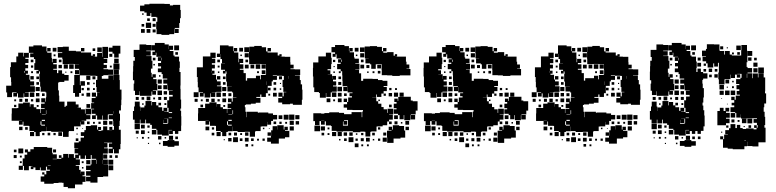

<svg xmlns="http://www.w3.org/2000/svg" viewBox="-20 -766 4137 1024"><path d="M101 -101H81V-121H97V-122H80H42V-160H43V-189H72V-190H78V-214H103V-219H139V-197H142V-210H160V-194H174V-184H194V-163H197V-185H218V-189H199V-213H218V-220H200V-242H222V-224H225V-247H227V-273H223V-277H197V-304H194V-330H190V-372H193V-385H188V-374H174V-388H185V-393H163V-429H168V-451H161V-461H141V-481H158V-484H134V-458H115V-452H132V-430H115V-420H130V-402H115V-389H129V-373H118V-367H137V-341H141V-332H162V-310H141V-306H166V-276H137V-275H114V-273H133V-249H109V-268H106V-246H76V-268H71V-251H51V-271H68V-274H49V-273H44V-248H18V-273H13V-309H40V-329H39V-354H34V-408H38V-434H67V-465H77V-485H105V-465H108V-484H134V-518H158V-524H204V-518H228V-492H232V-510H250V-492H232V-485H255V-457H257V-434H260V-452H282V-430H264V-423H283V-399H264V-394H284V-376H291V-391H311V-373H323V-366H346V-336H323V-329H296V-326H290V-310V-284H294V-256H296V-224H324V-196H330V-202H338V-224H384V-209H399V-193H392V-192H412V-183H433V-160H436V-186H466V-156H440V-152H462V-130H440V-122H415V-120H430V-102H412V-117H410V-92H380H375V-67H348V-64H346V-36H316V-63H289H253V-67H227V-90H226V-66H200V-62H192V-40H170V-62H162V-40H140V-62H162V-67H137V-94H134V-95H105V-117H101ZM613 -459H589V-480H580V-490H560V-512H580V-522H622V-480H613ZM402 -250H380V-270H370V-312H376V-336V-366H404V-392H402V-399H379V-423H402V-424H374V-425H348V-424H314V-452H312V-459H289V-483H312V-487H287V-515H315V-517H347V-495H385V-492H412V-486H436V-469V-486H466V-469H475V-477H487V-465H479V-464H498V-484H524V-463H526V-486V-516H556V-486V-456H533V-452H552V-430H533V-420H550V-402H532V-397H557V-395H585V-367H557V-365H531V-361H523V-346H558V-364H584V-339H585V-367H617V-339H619V-309V-288H628V-234H627V-205H625V-177H615V-160H620V-122H618V-94H584V-122H582V-130H560V-152H582V-156H557V-155H555V-127H527V-150H524V-128H498V-150H491V-131H471V-151H490V-159H469V-183H482V-186H466V-216H482V-219H469V-243H490V-250H470V-272H492V-252H498V-274H512V-275H495V-302H492V-340H499V-361H491V-362H462V-364H438H406V-336V-312H409V-333H433V-309H412V-270H402ZM523 -489H499V-513H523ZM281 -491H261V-511H281ZM430 -492H412V-510H430ZM488 -494H474V-508H488ZM579 -463H563V-479H579ZM276 -466H266V-476H276ZM613 -429H589V-453H613ZM308 -434H294V-448H308ZM158 -434H144V-448H158ZM617 -395H585V-427H617ZM373 -399H349V-423H373ZM342 -400H320V-422H342ZM310 -402H292V-420H310ZM157 -405H145V-417H157ZM576 -406H566V-416H576ZM614 -368H588V-394H614ZM402 -370H380V-392H402ZM113 -378V-387H110V-378ZM366 -376H356V-386H366ZM156 -376H146V-386H156ZM334 -378H328V-384H334ZM462 -340H440V-362H462ZM160 -342H142V-360H160ZM489 -343H473V-359H489ZM188 -344H174V-358H188ZM458 -314H444V-328H458ZM188 -314H174V-328H188ZM485 -317H477V-325H485ZM192 -280H170V-302H192ZM458 -284H444V-298H458ZM427 -285H415V-297H427ZM486 -286H476V-296H486ZM163 -249H139V-273H163ZM461 -251H441V-271H461ZM190 -252H172V-270H190ZM218 -254H204V-268H218ZM427 -255H415V-267H427ZM191 -221H171V-241H191ZM99 -223H83V-239H99ZM129 -223H113V-239H129ZM157 -225H145V-237H157ZM66 -226H56V-236H66ZM461 -191H441V-211H461ZM67 -195H55V-207H67ZM186 -196H176V-206H186ZM227 -158V-178H225V-158ZM587 -160V-173H586V-160ZM203 -155H224V-157H203ZM203 -121H220V-127H203ZM552 -100H530V-122H552ZM580 -102H562V-120H580ZM200 -100V-96H220V-101H201V-119H196V-100ZM458 -104H444V-118H458ZM517 -105H505V-117H517ZM486 -106H476V-116H486ZM102 140H80V118H101V79H111V59H125V47H113V31H129V43H142V30H160V18H202H232V22H258V49H261V57H283V81H261V83H283V81H307V76H294V62H308V75H317V55H345V75H348V56H374V76H381V59H397V52H378V26H397V24H376V-6H400V-12H410V-32H428V-41H411V-61H430V-72H438V-94H464V-98H498V-75H503V-89H519V-73H505V-68H521V-71H530V-92H552V-72H578V-73H563V-89H579V-74H588V-94H614V-74H624V-44V2H622V30H614V52H588V30H583V51H559V27H580V19H561V-1H578V-5H555H535V-3H553V21H535V25H555V53H529V85H555V113H532V114H556V143H557V175H530V178H500V208H462V201H439V177H462V171H439V147H463V170V141H439V117H463V111H468V86H493V81H469V61H464V82H438V63H433V81H409V63H401V79H384V84H406V114H384V118H402V140H410V160H411V149H431V169H420V174H436V204H420V218H380V238H342V231H319V209H311V208H292V210H266V214H216V203H197V175H216V165H205V153H217V164H227V145H246V139H231V123H225V143H197V127H193V141H169V127H158V136H144V122H153V120H134V142H108V119H102ZM100 -72H82V-90H100ZM128 -74H114V-88H128ZM395 -77H387V-85H395ZM423 -79H419V-83H423ZM311 -41H291V-61H311ZM248 -44H234V-58H248ZM217 -45H205V-57H217ZM277 -45H265V-57H277ZM394 -48H388V-54H394ZM398 -14H384V-28H398ZM104 52H78V26H104ZM279 47H263V31H279ZM68 46H54V32H68ZM552 80H530V58H552ZM69 77H53V61H69ZM608 76H594V62H608ZM578 76H564V62H578ZM96 74H86V64H96ZM584 112H558V86H584ZM496 108V87H494V108ZM527 108V87H526V108ZM462 110H440V88H462ZM96 104H86V94H96ZM426 104H416V94H426ZM584 142H558V116H584ZM235 119H250V117H235ZM425 133H417V125H425Z M883 -580H841V-584H815V-612H813V-650H819V-673H814V-676H787V-696H782V-681H762V-699H750V-706H727V-736H750V-743H777V-746H827H857V-745H886V-737H903V-740H941V-713H944V-669H940V-643H936V-617H912V-612H933V-590H911V-611H909V-584H883ZM746 -687H738V-695H746ZM810 -653H794V-669H810ZM779 -654H765V-668H779ZM786 -617H758V-645H786ZM810 -623H794V-639H810ZM749 -624H735V-638H749ZM782 -591H762V-611H782ZM752 -591H732V-611H752ZM810 -593H794V-609H810ZM726 -107H698V-128H689V-174H695V-198H699V-224H725V-198H729V-174H730V-193H750V-203H756V-227H788V-204H791V-222H813V-204H825V-218H839V-204H825V-194H845V-175H852V-191H872V-171H856V-169H879V-191H872V-231H898H882V-251H901V-260H881V-282H901V-284H875V-311H873V-290H851V-312H872V-320H851V-342H872V-347H848V-371H842V-381H822V-401H839V-412H823V-430H839V-441H822V-461H839V-463H814V-485H811V-472H793V-490H806V-497H788V-525H806V-537H858V-529H880V-504H881V-522H903V-500H885V-494H905V-470H911V-464H935V-438H939V-404H937V-382H943V-352V-310H942V-292H943V-250V-235H946V-187H942V-175H946V-146H947V-96H946V-67H931V-52H913V-67H902V-51H882V-71H898V-73H880V-43H844V-48H819V-73H814V-79H790V-100H781V-108H759V-128H755V-108H729V-128H726ZM724 -259H700V-282H693V-320H696V-338H689V-384H690V-413H691V-442H699V-462H693V-500H724V-529H760V-526H787V-496H760V-493H784V-469H760V-467H788V-442H793V-400H785V-378H769H789V-356H793V-370H811V-352H797V-344H815V-318H797H819V-284H795V-281H812V-261H792V-278H788V-255H756H726V-279H724ZM935 -498H909V-524H935ZM929 -474H915V-488H929ZM844 -444V-458H842V-444ZM809 -444H795V-458H809ZM806 -417H798V-425H806ZM836 -357H828V-365H836ZM843 -320H821V-342H843ZM842 -291H822V-311H842ZM844 -259H820V-283H844ZM871 -262H853V-280H871ZM782 -231H762V-251H782ZM870 -233H854V-249H870ZM840 -233H824V-249H840ZM720 -233H704V-249H720ZM749 -234H735V-248H749ZM807 -236H797V-246H807ZM867 -206H857V-216H867ZM746 -207H738V-215H746ZM880 -163H898V-168H880V-136H897V-139H880ZM873 -110H851V-127H850V-106H874V-109H877V-133H856V-132H873ZM726 -77H698V-105H726ZM752 -81H732V-101H752ZM778 -85H766V-97H778ZM814 -49H790V-73H814ZM752 -51H732V-71H752ZM720 -53H704V-69H720ZM776 -57H768V-65H776ZM903 -20H881V-42H903ZM841 -22H823V-40H841ZM929 -24H915V-38H929ZM747 -26H737V-36H747ZM776 -27H768V-35H776ZM866 -27H858V-35H866ZM715 -28H709V-34H715ZM910 17H874V12H849V-14H874V-19H910ZM934 11H910V-13H934ZM836 3H828V-5H836ZM775 2H769V-4H775Z M1096 -101H1076V-121H1093V-122H1076V-121H1036V-161H1037V-190H1074V-213H1097V-220H1135V-197H1136V-211H1156V-194H1169V-185H1190V-163H1192V-185H1213V-189H1194V-213H1213V-221H1196V-241H1216V-224H1221V-246H1241V-248H1223V-273H1218V-278H1193V-304H1216V-305H1190V-331H1186V-371H1188V-385H1183V-374H1169V-388H1180V-394H1159V-428H1180V-429H1164V-451H1156V-478H1155V-462H1137V-480H1153V-524H1199V-519H1224V-493H1227V-510H1245V-492H1228V-486H1251V-457H1252V-434H1255V-452H1277V-430H1259V-423H1278V-399H1259V-394H1279V-376H1291V-336H1298V-349H1345V-362H1367V-343H1371V-366H1397V-370H1399V-393H1398V-424H1369V-425H1343V-424H1309V-453H1308V-488H1283V-514H1309V-489H1310V-517H1336V-521H1376V-514H1399V-492H1407V-510H1425V-492H1407V-486H1431H1461V-470H1470V-477H1482V-465H1475V-464H1499V-463H1528V-434H1529V-421H1546V-401H1529V-397H1552V-396H1581V-366H1553V-364H1579V-339H1584V-316H1591V-288H1593V-234H1590V-207H1542V-213H1527V-210H1485V-219H1464V-243H1485V-250H1465V-272H1487V-252H1493V-274H1507V-276H1491V-302H1487V-340H1494V-361H1486V-362H1457V-340H1435V-332H1429V-308H1408V-269H1398V-249H1374V-262H1368V-249H1347V-244H1369V-218H1344V-213H1318V-209H1291V-206H1286V-194H1289V-170H1295V-141H1297V-170H1355V-165H1361V-166H1411V-161H1436V-153H1458V-129H1436V-121H1411H1426V-101H1406V-116H1405V-92H1376V-91H1370V-67H1343V-64H1340V-37H1312V-63H1285V-62H1247V-67H1222V-91H1221V-66H1195V-62H1157V-67H1132V-94H1129V-95H1100V-118H1096ZM1276 -491H1256V-511H1276ZM1066 -251H1046V-271H1063V-274H1039V-300H1035V-329H1034V-355H1030V-407H1062V-417V-465H1102V-485H1130V-457H1110V-453H1128V-429H1110V-421H1126V-401H1110V-389H1124V-373H1113V-367H1132V-342H1137V-332H1157V-310H1137V-306H1161V-276H1133V-274H1109V-273H1128V-249H1104V-268H1101V-246H1071V-268H1066ZM1307 -460H1285V-482H1307ZM1270 -467H1262V-475H1270ZM1303 -434H1289V-448H1303ZM1153 -434H1139V-448H1153ZM1368 -399H1344V-423H1368ZM1397 -400H1375V-422H1397ZM1336 -401H1316V-421H1336ZM1306 -401H1286V-421H1306ZM1151 -406H1141V-416H1151ZM1396 -371H1376V-391H1396ZM1108 -378V-387H1107V-378ZM1361 -376H1351V-386H1361ZM1150 -377H1142V-385H1150ZM1435 -362H1457V-365H1435ZM1519 -346V-361H1518V-346ZM1155 -342H1137V-360H1155ZM1484 -343H1468V-359H1484ZM1183 -344H1169V-358H1183ZM1403 -313V-332H1402V-313ZM1453 -314H1439V-328H1453ZM1183 -314H1169V-328H1183ZM1479 -318H1473V-324H1479ZM1187 -280H1165V-302H1187ZM1453 -284H1439V-298H1453ZM1423 -284H1409V-298H1423ZM1480 -287H1472V-295H1480ZM1039 -248H1013V-274H1039ZM1158 -249H1134V-273H1158ZM1456 -251H1436V-271H1456ZM1185 -252H1167V-270H1185ZM1214 -253H1198V-269H1214ZM1421 -256H1411V-266H1421ZM1186 -221H1166V-241H1186ZM1125 -222H1107V-240H1125ZM1034 -223H1018V-239H1034ZM1094 -223H1078V-239H1094ZM1152 -225H1140V-237H1152ZM1061 -226H1051V-236H1061ZM1063 -194H1049V-208H1063ZM1181 -196H1171V-206H1181ZM1223 -158V-178H1220V-158ZM1198 -155H1219V-157H1198ZM1550 -127H1522V-155H1550ZM1519 -128H1493V-154H1519ZM1577 -130H1555V-152H1577ZM1486 -131H1466V-151H1486ZM1216 -101H1196V-119H1191V-100H1195V-96H1216V-127H1198V-121H1216ZM1547 -100H1525V-122H1547ZM1575 -102H1557V-120H1575ZM1453 -104H1439V-118H1453ZM1482 -105H1470V-117H1482ZM1511 -106H1501V-116H1511ZM1467 0H1425V-10H1405V-32H1425V-42H1407V-60H1425V-42H1426V-71H1434V-93H1458V-75H1459V-98H1493V-75H1497V-90H1515V-72H1500V-68H1523V-34H1500V-27H1467ZM1547 -70H1525V-92H1547ZM1096 -71H1076V-91H1096ZM1122 -75H1110V-87H1122ZM1390 -77H1382V-85H1390ZM1418 -79H1414V-83H1418ZM1187 -40H1165V-62H1187ZM1157 -40H1135V-62H1157ZM1305 -42H1287V-60H1305ZM1244 -43H1228V-59H1244ZM1123 -44H1109V-58H1123ZM1213 -44H1199V-58H1213ZM1271 -46H1261V-56H1271ZM1249 -8H1223V-34H1249ZM1306 -11H1286V-31H1306ZM1215 -12H1197V-30H1215ZM1273 -14H1259V-28H1273ZM1333 -14H1319V-28H1333ZM1392 -15H1380V-27H1392ZM1361 -16H1351V-26H1361ZM1179 -18H1173V-24H1179ZM1303 16H1289V2H1303ZM1331 14H1321V4H1331Z M1684 -99H1660V-120H1651V-162H1693V-160H1710V-163H1736V-167H1788V-164H1815V-157H1836H1855V-168H1909V-141H1912V-171H1916V-179H1904H1860V-180H1831V-222H1813V-240H1831V-222H1837V-246H1857V-253H1844V-269H1860V-273H1834V-301H1833V-280H1811V-302H1832V-306H1807V-335H1806V-364H1805V-386H1797V-376H1787V-386H1797V-397H1778V-425H1797V-432H1783V-450H1799V-454H1775V-476H1770V-463H1754V-479H1767V-487H1748V-515H1767V-526H1817V-520H1841V-494H1843V-510H1861V-492H1845V-487H1868V-460H1871V-453H1894V-429H1875V-426H1897V-396H1875V-394H1895V-375H1906V-335H1917V-346H1967V-345H1996V-339H2020V-335H2046V-307H2026V-302H2043V-280H2026V-267H2038V-255H2026V-267H2014V-249H1990V-262H1986V-247H1965V-246H1987V-226H1997V-213H2014V-195H2026V-183H2044V-164H2047V-186H2077V-156H2055V-154H2075V-128H2055V-118H2045V-98H2021V-92H1992V-91H1988V-65H1960V-63H1955V-38H1929V-63H1924V-64H1902V-61H1862V-66H1837H1809V-64H1775V-68H1749V-94H1775H1745V-97H1718V-119H1712V-101H1692V-120H1684ZM1984 -399H1960V-423H1954V-428H1929V-454H1946V-455H1926V-484H1925V-518H1953V-520H1991V-516H2017V-493H2023V-510H2041V-492H2024V-485H2045V-488H2079V-469H2086V-477H2098V-465H2090V-464H2099H2145V-437H2148V-422H2163V-400H2148V-398H2169V-364H2139H2112V-361H2072V-364H2045V-365H2016V-394H2015V-424H1990V-423H1984ZM1924 -489H1900V-513H1924ZM1892 -491H1872V-511H1892ZM1718 -245H1686V-270H1681V-275H1656V-300H1651V-342V-358H1649V-404H1650V-433H1678V-465H1718V-485H1746V-458H1749V-424H1746V-397H1727V-391H1742V-371H1728V-370H1751V-345H1752V-361H1772V-341H1756V-332H1773V-310H1756V-305H1776V-277H1750V-273H1744V-249H1720V-270H1718ZM1923 -460H1901V-482H1923ZM1886 -467H1878V-475H1886ZM2024 -457H2034H2024ZM1919 -434H1905V-448H1919ZM1804 -436V-448H1801V-436ZM1768 -435H1756V-447H1768ZM2012 -401H1992V-421H2012ZM1922 -401H1902V-421H1922ZM1950 -403H1934V-419H1950ZM1765 -408H1759V-414H1765ZM2009 -374H1995V-388H2009ZM1977 -376H1967V-386H1977ZM1946 -377H1938V-385H1946ZM1766 -377H1758V-385H1766ZM1799 -344H1785V-358H1799ZM1800 -313H1784V-329H1800ZM1804 -279H1780V-303H1804ZM2068 -285H2056V-297H2068ZM2097 -286H2087V-296H2097ZM1774 -249H1750V-273H1774ZM2133 -130H2111V-152H2103V-159H2080V-183H2095V-189H2080V-213H2095V-222H2083V-240H2101V-228H2104V-249H2133V-250H2111V-272H2133V-250H2171V-230H2181V-226H2207V-176H2197V-156H2171V-153H2194V-129H2170V-152H2168V-125H2136V-152H2133ZM2103 -250H2081V-272H2103ZM1802 -251H1782V-271H1802ZM2071 -252H2053V-270H2071ZM1829 -254H1815V-268H1829ZM1742 -221H1722V-241H1742ZM1802 -221H1782V-241H1802ZM1767 -226H1757V-236H1767ZM2006 -227H1998V-235H2006ZM1831 -192H1813V-210H1831ZM2069 -194H2055V-208H2069ZM2102 -131H2082V-151H2102ZM1832 -101H1812V-118H1809V-96H1836V-125H1815V-121H1832ZM1693 -121H1710V-122H1693ZM2162 -101H2142V-121H2162ZM2100 -103H2084V-119H2100ZM2069 -104H2055V-118H2069ZM2126 -107H2118V-115H2126ZM2079 -4H2045V-33H2044V-69H2068V-72H2053V-90H2071V-75H2075V-98H2109V-75V-94H2135V-70H2141V-32H2116V-27H2079ZM1687 -66H1657V-96H1687ZM1713 -70H1691V-92H1713ZM2161 -72H2143V-90H2161ZM2008 -75H1996V-87H2008ZM1737 -76H1727V-86H1737ZM1773 -40H1751V-62H1773ZM1803 -40H1781V-62H1803ZM1861 -42H1843V-60H1861ZM1831 -42H1813V-60H1831ZM2040 -43H2024V-59H2040ZM1709 -44H1695V-58H1709ZM1979 -44H1965V-58H1979ZM1918 -45H1906V-57H1918ZM1737 -46H1727V-56H1737ZM1886 -47H1878V-55H1886ZM1865 -8H1839V-34H1865ZM2043 -10H2021V-32H2043ZM1952 -11H1932V-31H1952ZM1920 -13H1904V-29H1920ZM1829 -14H1815V-28H1829ZM1888 -15H1876V-27H1888ZM2008 -15H1996V-27H2008ZM1796 -17H1788V-25H1796ZM1976 -17H1968V-25H1976ZM1892 19H1872V-1H1892ZM1947 14H1937V4H1947ZM1917 14H1907V4H1917Z M2274 -99H2250V-120H2241V-162H2283V-160H2300V-163H2326V-167H2378V-164H2405V-157H2426H2445V-168H2499V-141H2502V-171H2506V-179H2494H2450V-180H2421V-222H2403V-240H2421V-222H2427V-246H2447V-253H2434V-269H2450V-273H2424V-301H2423V-280H2401V-302H2422V-306H2397V-335H2396V-364H2395V-386H2387V-376H2377V-386H2387V-397H2368V-425H2387V-432H2373V-450H2389V-454H2365V-476H2360V-463H2344V-479H2357V-487H2338V-515H2357V-526H2407V-520H2431V-494H2433V-510H2451V-492H2435V-487H2458V-460H2461V-453H2484V-429H2465V-426H2487V-396H2465V-394H2485V-375H2496V-335H2507V-346H2557V-345H2586V-339H2610V-335H2636V-307H2616V-302H2633V-280H2616V-267H2628V-255H2616V-267H2604V-249H2580V-262H2576V-247H2555V-246H2577V-226H2587V-213H2604V-195H2616V-183H2634V-164H2637V-186H2667V-156H2645V-154H2665V-128H2645V-118H2635V-98H2611V-92H2582V-91H2578V-65H2550V-63H2545V-38H2519V-63H2514V-64H2492V-61H2452V-66H2427H2399V-64H2365V-68H2339V-94H2365H2335V-97H2308V-119H2302V-101H2282V-120H2274ZM2574 -399H2550V-423H2544V-428H2519V-454H2536V-455H2516V-484H2515V-518H2543V-520H2581V-516H2607V-493H2613V-510H2631V-492H2614V-485H2635V-488H2669V-469H2676V-477H2688V-465H2680V-464H2689H2735V-437H2738V-422H2753V-400H2738V-398H2759V-364H2729H2702V-361H2662V-364H2635V-365H2606V-394H2605V-424H2580V-423H2574ZM2514 -489H2490V-513H2514ZM2482 -491H2462V-511H2482ZM2308 -245H2276V-270H2271V-275H2246V-300H2241V-342V-358H2239V-404H2240V-433H2268V-465H2308V-485H2336V-458H2339V-424H2336V-397H2317V-391H2332V-371H2318V-370H2341V-345H2342V-361H2362V-341H2346V-332H2363V-310H2346V-305H2366V-277H2340V-273H2334V-249H2310V-270H2308ZM2513 -460H2491V-482H2513ZM2476 -467H2468V-475H2476ZM2614 -457H2624H2614ZM2509 -434H2495V-448H2509ZM2394 -436V-448H2391V-436ZM2358 -435H2346V-447H2358ZM2602 -401H2582V-421H2602ZM2512 -401H2492V-421H2512ZM2540 -403H2524V-419H2540ZM2355 -408H2349V-414H2355ZM2599 -374H2585V-388H2599ZM2567 -376H2557V-386H2567ZM2536 -377H2528V-385H2536ZM2356 -377H2348V-385H2356ZM2389 -344H2375V-358H2389ZM2390 -313H2374V-329H2390ZM2394 -279H2370V-303H2394ZM2658 -285H2646V-297H2658ZM2687 -286H2677V-296H2687ZM2364 -249H2340V-273H2364ZM2723 -130H2701V-152H2693V-159H2670V-183H2685V-189H2670V-213H2685V-222H2673V-240H2691V-228H2694V-249H2723V-250H2701V-272H2723V-250H2761V-230H2771V-226H2797V-176H2787V-156H2761V-153H2784V-129H2760V-152H2758V-125H2726V-152H2723ZM2693 -250H2671V-272H2693ZM2392 -251H2372V-271H2392ZM2661 -252H2643V-270H2661ZM2419 -254H2405V-268H2419ZM2332 -221H2312V-241H2332ZM2392 -221H2372V-241H2392ZM2357 -226H2347V-236H2357ZM2596 -227H2588V-235H2596ZM2421 -192H2403V-210H2421ZM2659 -194H2645V-208H2659ZM2692 -131H2672V-151H2692ZM2422 -101H2402V-118H2399V-96H2426V-125H2405V-121H2422ZM2283 -121H2300V-122H2283ZM2752 -101H2732V-121H2752ZM2690 -103H2674V-119H2690ZM2659 -104H2645V-118H2659ZM2716 -107H2708V-115H2716ZM2669 -4H2635V-33H2634V-69H2658V-72H2643V-90H2661V-75H2665V-98H2699V-75V-94H2725V-70H2731V-32H2706V-27H2669ZM2277 -66H2247V-96H2277ZM2303 -70H2281V-92H2303ZM2751 -72H2733V-90H2751ZM2598 -75H2586V-87H2598ZM2327 -76H2317V-86H2327ZM2363 -40H2341V-62H2363ZM2393 -40H2371V-62H2393ZM2451 -42H2433V-60H2451ZM2421 -42H2403V-60H2421ZM2630 -43H2614V-59H2630ZM2299 -44H2285V-58H2299ZM2569 -44H2555V-58H2569ZM2508 -45H2496V-57H2508ZM2327 -46H2317V-56H2327ZM2476 -47H2468V-55H2476ZM2455 -8H2429V-34H2455ZM2633 -10H2611V-32H2633ZM2542 -11H2522V-31H2542ZM2510 -13H2494V-29H2510ZM2419 -14H2405V-28H2419ZM2478 -15H2466V-27H2478ZM2598 -15H2586V-27H2598ZM2386 -17H2378V-25H2386ZM2566 -17H2558V-25H2566ZM2482 19H2462V-1H2482ZM2537 14H2527V4H2537ZM2507 14H2497V4H2507Z M2899 -101H2879V-121H2896V-122H2879V-121H2839V-161H2840V-190H2877V-213H2900V-220H2938V-197H2939V-211H2959V-194H2972V-185H2993V-163H2995V-185H3016V-189H2997V-213H3016V-221H2999V-241H3019V-224H3024V-246H3044V-248H3026V-273H3021V-278H2996V-304H3019V-305H2993V-331H2989V-371H2991V-385H2986V-374H2972V-388H2983V-394H2962V-428H2983V-429H2967V-451H2959V-478H2958V-462H2940V-480H2956V-524H3002V-519H3027V-493H3030V-510H3048V-492H3031V-486H3054V-457H3055V-434H3058V-452H3080V-430H3062V-423H3081V-399H3062V-394H3082V-376H3094V-336H3101V-349H3148V-362H3170V-343H3174V-366H3200V-370H3202V-393H3201V-424H3172V-425H3146V-424H3112V-453H3111V-488H3086V-514H3112V-489H3113V-517H3139V-521H3179V-514H3202V-492H3210V-510H3228V-492H3210V-486H3234H3264V-470H3273V-477H3285V-465H3278V-464H3302V-463H3331V-434H3332V-421H3349V-401H3332V-397H3355V-396H3384V-366H3356V-364H3382V-339H3387V-316H3394V-288H3396V-234H3393V-207H3345V-213H3330V-210H3288V-219H3267V-243H3288V-250H3268V-272H3290V-252H3296V-274H3310V-276H3294V-302H3290V-340H3297V-361H3289V-362H3260V-340H3238V-332H3232V-308H3211V-269H3201V-249H3177V-262H3171V-249H3150V-244H3172V-218H3147V-213H3121V-209H3094V-206H3089V-194H3092V-170H3098V-141H3100V-170H3158V-165H3164V-166H3214V-161H3239V-153H3261V-129H3239V-121H3214H3229V-101H3209V-116H3208V-92H3179V-91H3173V-67H3146V-64H3143V-37H3115V-63H3088V-62H3050V-67H3025V-91H3024V-66H2998V-62H2960V-67H2935V-94H2932V-95H2903V-118H2899ZM3079 -491H3059V-511H3079ZM2869 -251H2849V-271H2866V-274H2842V-300H2838V-329H2837V-355H2833V-407H2865V-417V-465H2905V-485H2933V-457H2913V-453H2931V-429H2913V-421H2929V-401H2913V-389H2927V-373H2916V-367H2935V-342H2940V-332H2960V-310H2940V-306H2964V-276H2936V-274H2912V-273H2931V-249H2907V-268H2904V-246H2874V-268H2869ZM3110 -460H3088V-482H3110ZM3073 -467H3065V-475H3073ZM3106 -434H3092V-448H3106ZM2956 -434H2942V-448H2956ZM3171 -399H3147V-423H3171ZM3200 -400H3178V-422H3200ZM3139 -401H3119V-421H3139ZM3109 -401H3089V-421H3109ZM2954 -406H2944V-416H2954ZM3199 -371H3179V-391H3199ZM2911 -378V-387H2910V-378ZM3164 -376H3154V-386H3164ZM2953 -377H2945V-385H2953ZM3238 -362H3260V-365H3238ZM3322 -346V-361H3321V-346ZM2958 -342H2940V-360H2958ZM3287 -343H3271V-359H3287ZM2986 -344H2972V-358H2986ZM3206 -313V-332H3205V-313ZM3256 -314H3242V-328H3256ZM2986 -314H2972V-328H2986ZM3282 -318H3276V-324H3282ZM2990 -280H2968V-302H2990ZM3256 -284H3242V-298H3256ZM3226 -284H3212V-298H3226ZM3283 -287H3275V-295H3283ZM2842 -248H2816V-274H2842ZM2961 -249H2937V-273H2961ZM3259 -251H3239V-271H3259ZM2988 -252H2970V-270H2988ZM3017 -253H3001V-269H3017ZM3224 -256H3214V-266H3224ZM2989 -221H2969V-241H2989ZM2928 -222H2910V-240H2928ZM2837 -223H2821V-239H2837ZM2897 -223H2881V-239H2897ZM2955 -225H2943V-237H2955ZM2864 -226H2854V-236H2864ZM2866 -194H2852V-208H2866ZM2984 -196H2974V-206H2984ZM3026 -158V-178H3023V-158ZM3001 -155H3022V-157H3001ZM3353 -127H3325V-155H3353ZM3322 -128H3296V-154H3322ZM3380 -130H3358V-152H3380ZM3289 -131H3269V-151H3289ZM3019 -101H2999V-119H2994V-100H2998V-96H3019V-127H3001V-121H3019ZM3350 -100H3328V-122H3350ZM3378 -102H3360V-120H3378ZM3256 -104H3242V-118H3256ZM3285 -105H3273V-117H3285ZM3314 -106H3304V-116H3314ZM3270 0H3228V-10H3208V-32H3228V-42H3210V-60H3228V-42H3229V-71H3237V-93H3261V-75H3262V-98H3296V-75H3300V-90H3318V-72H3303V-68H3326V-34H3303V-27H3270ZM3350 -70H3328V-92H3350ZM2899 -71H2879V-91H2899ZM2925 -75H2913V-87H2925ZM3193 -77H3185V-85H3193ZM3221 -79H3217V-83H3221ZM2990 -40H2968V-62H2990ZM2960 -40H2938V-62H2960ZM3108 -42H3090V-60H3108ZM3047 -43H3031V-59H3047ZM2926 -44H2912V-58H2926ZM3016 -44H3002V-58H3016ZM3074 -46H3064V-56H3074ZM3052 -8H3026V-34H3052ZM3109 -11H3089V-31H3109ZM3018 -12H3000V-30H3018ZM3076 -14H3062V-28H3076ZM3136 -14H3122V-28H3136ZM3195 -15H3183V-27H3195ZM3164 -16H3154V-26H3164ZM2982 -18H2976V-24H2982ZM3106 16H3092V2H3106ZM3134 14H3124V4H3134Z M3483 -107H3455V-128H3446V-174H3452V-198H3456V-224H3482V-198H3486V-174H3487V-193H3507V-203H3513V-227H3545V-204H3548V-222H3570V-204H3582V-218H3596V-204H3582V-194H3602V-175H3609V-191H3629V-171H3613V-169H3636V-191H3629V-231H3655H3639V-251H3658V-260H3638V-282H3658V-284H3632V-311H3630V-290H3608V-312H3629V-320H3608V-342H3629V-347H3605V-371H3599V-381H3579V-401H3596V-412H3580V-430H3596V-441H3579V-461H3596V-463H3571V-485H3568V-472H3550V-490H3563V-497H3545V-525H3563V-537H3615V-529H3637V-504H3638V-522H3660V-500H3642V-494H3662V-470H3668V-464H3692V-438H3696V-404H3694V-382H3730V-375H3753V-347H3730V-340H3726V-320H3728V-296H3734V-246H3731V-219H3727V-203H3731V-178H3736V-150H3738V-92H3732V-68H3718V-52H3700V-67H3688V-52H3670V-67H3659V-51H3639V-71H3655V-73H3637V-43H3601V-48H3576V-73H3571V-79H3547V-100H3538V-108H3516V-128H3512V-108H3486V-128H3483ZM3844 -316H3814V-343H3811V-379H3814V-406V-431H3792H3809V-411H3789V-428H3784V-406H3754V-428H3746V-439H3727V-463H3745V-466H3724V-496H3745V-505H3750V-530H3788V-529H3817V-500H3818V-494H3842V-475H3846V-494H3872V-475H3883V-470H3908H3933V-497H3934V-526H3964V-497H3965V-468H3966V-494H3992V-468H3966V-434H3962V-409H3967V-375H3993V-349H3996V-374H4022V-353H4025V-375H4053V-353H4061V-309V-279H4060V-268H4066V-214H4056V-194H4053V-170H4058V-143H4061V-99H4057V-85H4063V-55V-7H4025V15H3993V13H3965V-10H3964V14H3950V30H3888V27H3861V22H3836V-23H3821V-39H3837V-24H3842V-48H3862V-50H3848V-72H3868V-82H3876V-104H3902V-83H3910V-100H3928V-83H3941V-78H3959V-81H3999V-76H4015V-84H4002V-98H4016V-85H4021V-99H4017V-111H3999V-131H4017V-135H3993V-136H3966V-134H3932V-156H3931V-139H3907V-163H3924H3901V-168H3876V-194H3896V-232H3880V-250H3898V-234H3904V-256H3926V-261H3909V-281H3923V-290H3908V-312H3923V-318H3906V-344H3929V-351H3935V-372H3912V-370H3928V-352H3910V-368H3900V-350H3878V-368H3876V-344H3847V-343H3844ZM3481 -259H3457V-282H3450V-320H3453V-338H3446V-384H3447V-413H3448V-442H3456V-462H3450V-500H3481V-529H3517V-526H3544V-496H3517V-493H3541V-469H3517V-467H3545V-442H3550V-400H3542V-378H3526H3546V-356H3550V-370H3568V-352H3554V-344H3572V-318H3554H3576V-284H3552V-281H3569V-261H3549V-278H3545V-255H3513H3483V-279H3481ZM3692 -498H3666V-524H3692ZM3931 -499H3907V-523H3931ZM3837 -503H3821V-519H3837ZM3862 -508H3856V-514H3862ZM3686 -474H3672V-488H3686ZM3926 -474H3912V-488H3926ZM3894 -476H3884V-486H3894ZM3988 -442H3970V-460H3988ZM3717 -443H3701V-459H3717ZM3601 -444V-458H3599V-444ZM3566 -444H3552V-458H3566ZM4016 -444H4002V-458H4016ZM4020 -410H3998V-432H4020ZM3719 -411H3699V-431H3719ZM3745 -415H3733V-427H3745ZM3563 -417H3555V-425H3563ZM4054 -376H4024V-406H4054ZM3991 -379H3967V-403H3991ZM4020 -380H3998V-402H4020ZM3718 -382H3700V-400H3718ZM3778 -382H3760V-400H3778ZM3806 -384H3792V-398H3806ZM3746 -384H3732V-398H3746ZM3965 -351V-373H3963V-351ZM3808 -352H3790V-370H3808ZM3776 -354H3762V-368H3776ZM3593 -357H3585V-365H3593ZM3600 -320H3578V-342H3600ZM3869 -321H3849V-341H3869ZM3893 -327H3885V-335H3893ZM3841 -289H3817V-313H3841ZM3599 -291H3579V-311H3599ZM3894 -296H3884V-306H3894ZM3862 -298H3856V-304H3862ZM3871 -259H3847V-283H3871ZM3901 -259H3877V-283H3901ZM3601 -259H3577V-283H3601ZM3840 -260H3818V-282H3840ZM3628 -262H3610V-280H3628ZM3539 -231H3519V-251H3539ZM3627 -233H3611V-249H3627ZM3597 -233H3581V-249H3597ZM3477 -233H3461V-249H3477ZM3506 -234H3492V-248H3506ZM3564 -236H3554V-246H3564ZM3831 -239H3827V-243H3831ZM3896 -204H3882V-218H3896ZM3624 -206H3614V-216H3624ZM3503 -207H3495V-215H3503ZM3861 -209H3857V-213H3861ZM3852 -98H3806V-128V-174H3819V-191H3839V-174H3849V-191H3869V-171H3852V-164H3872V-138H3852V-133H3871V-109H3852ZM3637 -163H3655V-168H3637V-136H3654V-139H3637ZM3901 -139H3877V-163H3901ZM3992 -108H3966V-134H3992ZM3630 -110H3608V-127H3607V-106H3631V-109H3634V-133H3613V-132H3630ZM3961 -109H3937V-133H3961ZM3897 -113H3881V-129H3897ZM3924 -116H3914V-126H3924ZM3483 -77H3455V-105H3483ZM3509 -81H3489V-101H3509ZM3986 -84H3972V-98H3986ZM3535 -85H3523V-97H3535ZM3865 -85H3853V-97H3865ZM3952 -88H3946V-94H3952ZM3571 -49H3547V-73H3571ZM3509 -51H3489V-71H3509ZM3477 -53H3461V-69H3477ZM3533 -57H3525V-65H3533ZM3832 -58H3826V-64H3832ZM3660 -20H3638V-42H3660ZM3598 -22H3580V-40H3598ZM3686 -24H3672V-38H3686ZM3716 -24H3702V-38H3716ZM3504 -26H3494V-36H3504ZM3533 -27H3525V-35H3533ZM3623 -27H3615V-35H3623ZM3472 -28H3466V-34H3472ZM3667 17H3631V12H3606V-14H3631V-19H3667ZM3950 -16H3958V-18H3950ZM3691 11H3667V-13H3691ZM3593 3H3585V-5H3593ZM3532 2H3526V-4H3532Z"/></svg>

Font: Rubik Storm
Style: Regular
Weight: 400
Designer: Hubert and Fischer, NaN
Foundry: Hubert and Fischer, NaN
Version: Version 2.201